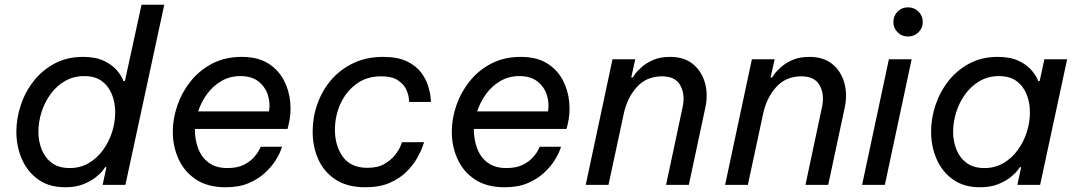

<svg xmlns="http://www.w3.org/2000/svg" viewBox="-20 -780 4538 810"><path d="M255 10Q187 10 141 -23Q95 -56 72 -109.5Q49 -163 49 -224Q49 -280 67.5 -336Q86 -392 122 -438Q158 -484 210.5 -512Q263 -540 330 -540Q383 -540 418 -523.5Q453 -507 473 -483.5Q493 -460 501 -438H507L577 -760H673L509 0H413L429 -75H424Q424 -75 414.5 -62Q405 -49 384.5 -32.5Q364 -16 332 -3Q300 10 255 10ZM274 -71Q319 -71 354.5 -92Q390 -113 415 -147.5Q440 -182 453 -223.5Q466 -265 466 -306Q466 -347 452 -382Q438 -417 409.5 -438Q381 -459 335 -459Q290 -459 254 -438Q218 -417 193 -382.5Q168 -348 155 -306.5Q142 -265 142 -224Q142 -184 156 -149Q170 -114 199 -92.5Q228 -71 274 -71Z M932 10Q856 10 806.5 -23Q757 -56 733 -109.5Q709 -163 709 -224Q709 -280 728.5 -336Q748 -392 785 -438Q822 -484 876 -512Q930 -540 1000 -540Q1067 -540 1110.5 -513Q1154 -486 1177 -442.5Q1200 -399 1204.5 -348.5Q1209 -298 1197 -252L1193 -236H802Q802 -190 816.5 -152.5Q831 -115 861.5 -93Q892 -71 939 -71Q981 -71 1008 -84.5Q1035 -98 1051 -116Q1067 -134 1073.5 -147.5Q1080 -161 1080 -161H1170Q1170 -161 1163.5 -143.5Q1157 -126 1141 -101Q1125 -76 1097.5 -50.5Q1070 -25 1029.5 -7.5Q989 10 932 10ZM816 -310H1115Q1121 -347 1109.5 -381Q1098 -415 1069.5 -437Q1041 -459 994 -459Q950 -459 914.5 -438.5Q879 -418 854 -384Q829 -350 816 -310Z M1521 10Q1446 10 1396.5 -22Q1347 -54 1323 -107.5Q1299 -161 1299 -225Q1299 -285 1319 -341.5Q1339 -398 1377 -442.5Q1415 -487 1470.5 -513.5Q1526 -540 1596 -540Q1658 -540 1697 -521Q1736 -502 1757 -473.5Q1778 -445 1786.5 -416.5Q1795 -388 1796.5 -369Q1798 -350 1798 -350H1706Q1706 -350 1704.5 -366.5Q1703 -383 1693 -404Q1683 -425 1658.5 -441.5Q1634 -458 1588 -458Q1527 -458 1483.5 -426Q1440 -394 1416.5 -342.5Q1393 -291 1393 -232Q1393 -165 1426.5 -118.5Q1460 -72 1530 -72Q1574 -72 1602 -88.5Q1630 -105 1646.5 -126Q1663 -147 1669.5 -163.5Q1676 -180 1676 -180H1769Q1769 -180 1762.5 -161Q1756 -142 1740 -113.5Q1724 -85 1696 -56.5Q1668 -28 1625 -9Q1582 10 1521 10Z M2109 10Q2033 10 1983.5 -23Q1934 -56 1910 -109.5Q1886 -163 1886 -224Q1886 -280 1905.5 -336Q1925 -392 1962 -438Q1999 -484 2053 -512Q2107 -540 2177 -540Q2244 -540 2287.5 -513Q2331 -486 2354 -442.5Q2377 -399 2381.5 -348.5Q2386 -298 2374 -252L2370 -236H1979Q1979 -190 1993.5 -152.5Q2008 -115 2038.5 -93Q2069 -71 2116 -71Q2158 -71 2185 -84.5Q2212 -98 2228 -116Q2244 -134 2250.5 -147.5Q2257 -161 2257 -161H2347Q2347 -161 2340.5 -143.5Q2334 -126 2318 -101Q2302 -76 2274.5 -50.5Q2247 -25 2206.5 -7.5Q2166 10 2109 10ZM1993 -310H2292Q2298 -347 2286.5 -381Q2275 -415 2246.5 -437Q2218 -459 2171 -459Q2127 -459 2091.5 -438.5Q2056 -418 2031 -384Q2006 -350 1993 -310Z M2451 0 2564 -530H2660L2643 -453H2649Q2649 -453 2658 -466Q2667 -479 2686.5 -496.5Q2706 -514 2735.5 -527Q2765 -540 2807 -540Q2866 -540 2903 -510Q2940 -480 2954 -430.5Q2968 -381 2955 -323L2886 0H2790L2860 -329Q2871 -382 2850 -420Q2829 -458 2773 -458Q2707 -458 2666 -412Q2625 -366 2611 -298L2547 0Z M3039 0 3152 -530H3248L3231 -453H3237Q3237 -453 3246 -466Q3255 -479 3274.5 -496.5Q3294 -514 3323.5 -527Q3353 -540 3395 -540Q3454 -540 3491 -510Q3528 -480 3542 -430.5Q3556 -381 3543 -323L3474 0H3378L3448 -329Q3459 -382 3438 -420Q3417 -458 3361 -458Q3295 -458 3254 -412Q3213 -366 3199 -298L3135 0Z M3811 -626Q3784 -626 3766.5 -644Q3749 -662 3749 -687Q3749 -713 3766.5 -731Q3784 -749 3811 -749Q3837 -749 3855 -731Q3873 -713 3873 -687Q3873 -662 3855 -644Q3837 -626 3811 -626ZM3617 0 3730 -530H3826L3713 0Z M4189 -540Q4242 -540 4277 -523.5Q4312 -507 4332 -483.5Q4352 -460 4360 -438H4366L4386 -530H4482L4368 0H4272L4288 -75H4283Q4283 -75 4273.5 -62Q4264 -49 4243.5 -32.5Q4223 -16 4191 -3Q4159 10 4114 10Q4046 10 4000 -23Q3954 -56 3931 -109.5Q3908 -163 3908 -224Q3908 -280 3926.5 -336Q3945 -392 3981 -438Q4017 -484 4069.5 -512Q4122 -540 4189 -540ZM4194 -459Q4149 -459 4113 -438Q4077 -417 4052 -382.5Q4027 -348 4014 -306.5Q4001 -265 4001 -224Q4001 -184 4015 -149Q4029 -114 4058 -92.5Q4087 -71 4133 -71Q4178 -71 4213.5 -92Q4249 -113 4274 -147.5Q4299 -182 4312 -223.5Q4325 -265 4325 -306Q4325 -347 4311 -382Q4297 -417 4268.5 -438Q4240 -459 4194 -459Z"/></svg>

Font: Be Vietnam Pro
Style: Italic
Weight: 400
Italic angle: -12°
Designer: Lam Bao, Tony Le, Vietanh Nguyen
Foundry: Yellow Type Foundry
Version: Version 1.002; ttfautohint (v1.8.3)